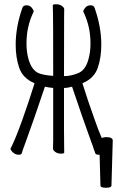

<svg xmlns="http://www.w3.org/2000/svg" viewBox="-20 -720 552 906"><path d="M283 0Q283 5 267.5 5Q252 5 241 -3Q230 -11 230 -18Q230 -30 231 -56V-305Q208 -307 192 -311Q141 -159 102 -52Q94 -32 89.5 -18Q85 -4 82 5Q80 10 67.5 10Q55 10 46 3Q33 -6 29 -18L30 -19Q53 -64 85.5 -155Q118 -246 143 -327L139 -329Q87 -352 70.5 -400.5Q54 -449 54 -509Q54 -594 86 -684Q90 -695 105 -695Q120 -695 129.5 -684Q139 -673 139 -666Q139 -665 137 -661Q105 -594 105 -515Q105 -473 115 -439Q130 -388 164 -374Q188 -365 231 -362V-367Q231 -632 230 -659L229 -695Q229 -700 245 -700Q261 -700 272 -692Q283 -684 283 -677Q283 -665 282.5 -639.5Q282 -614 282 -366V-361H287Q313 -361 348 -374.5Q383 -388 397 -439Q407 -473 407 -515Q407 -594 375 -661Q373 -664 373 -666Q373 -673 382.5 -684Q392 -695 407 -695Q422 -695 426 -684Q458 -594 458 -509Q458 -449 441.5 -400.5Q425 -352 373 -329L369 -327Q394 -246 427 -155Q443 -108 460 -69Q472 -73 480 -73Q512 -73 512 -57V-56L506 155Q506 166 480 166Q454 166 454 155L450 10H445Q432 10 430 4Q425 -9 422 -18Q418 -32 410 -52Q371 -159 320 -311Q297 -305 287 -305H282V-106Z"/></svg>

Font: Moon Stars Kai T HW Light
Style: Regular
Weight: 300
Designer: GuiWonder
Version: Version 1.101